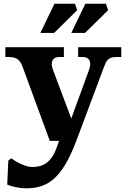

<svg xmlns="http://www.w3.org/2000/svg" viewBox="-20 -761 684 1037"><path d="M104 -395 249 0H299L285 39C257 117 211 141 155 141C121 141 75 119 41 94L25 106L19 236C42 246 81 256 122 256C237 256 315 204 392 0L540 -395C554 -432 562 -453 608 -453H635V-506H402V-453H429C462 -453 477 -427 461 -384L365 -121L266 -384C250 -427 265 -453 298 -453H325V-506H9V-453H28C76 -453 90 -433 104 -395ZM198 -583H272L397 -706L385 -741H274ZM365 -583H439L564 -706L552 -741H441Z"/></svg>

Font: LT Superior Serif ExtraBold
Style: Regular
Weight: 800
Designer: Daniel Lyons
Foundry: LyonsType
Version: Version 2.120;FEAKit 1.0